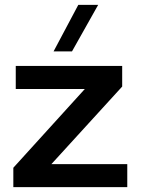

<svg xmlns="http://www.w3.org/2000/svg" viewBox="-20 -772 580 792"><path d="M192 -95 484 -415V-500H45V-405H330L35 -80V0H505V-95ZM201 -560H277L385 -752H303Z"/></svg>

Font: Gully Medium
Style: Regular
Weight: 500
Designer: jaikishan Patel
Foundry: MagicType
Version: Version 1.000;Glyphs 3.2 (3242)